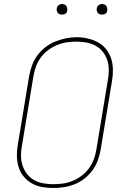

<svg xmlns="http://www.w3.org/2000/svg" viewBox="-20 -932 640 960"><path d="M246 8Q217 8 189.5 3Q162 -2 138.5 -15.5Q115 -29 98 -50Q81 -71 73 -97Q65 -123 64.5 -151.5Q64 -180 69 -208L126 -553Q131 -580 140.5 -606Q150 -632 167 -655Q184 -678 207 -696Q230 -714 256.5 -724.5Q283 -735 310 -740.5Q337 -746 363 -746Q391 -746 419 -739.5Q447 -733 470.5 -720Q494 -707 511 -685.5Q528 -664 536 -638.5Q544 -613 544.5 -584Q545 -555 540 -527L483 -182Q478 -155 468.5 -129Q459 -103 442 -80Q425 -57 402 -39Q379 -21 352.5 -10.5Q326 0 299 4Q272 8 246 8ZM246 -11Q271 -11 295.5 -14.5Q320 -18 344 -28Q368 -38 389 -54Q410 -70 425.5 -91.5Q441 -113 449.5 -136.5Q458 -160 462 -185L519 -530Q524 -555 524 -581Q524 -607 516.5 -630.5Q509 -654 494 -673Q479 -692 457.5 -703.5Q436 -715 411 -719.5Q386 -724 361 -724Q336 -724 311.5 -720Q287 -716 263.5 -706Q240 -696 219 -680Q198 -664 183 -643Q168 -622 159.5 -598.5Q151 -575 147 -550L90 -205Q85 -180 85 -154.5Q85 -129 92.5 -105.5Q100 -82 114.5 -63Q129 -44 150 -32Q171 -20 196 -15.5Q221 -11 246 -11ZM490 -859Q484 -859 478 -861Q472 -863 468.5 -868Q465 -873 464 -879Q463 -885 464 -891Q465 -896 467.5 -900Q470 -904 473.5 -906.5Q477 -909 481.5 -910.5Q486 -912 490 -912Q497 -912 502.5 -909.5Q508 -907 511.5 -902Q515 -897 516 -891Q517 -885 516 -879Q516 -874 513.5 -870Q511 -866 507 -863.5Q503 -861 499 -860Q495 -859 490 -859ZM290 -859Q284 -859 278 -861Q272 -863 268.5 -868Q265 -873 264 -879Q263 -885 264 -891Q265 -896 267.5 -900Q270 -904 273.5 -906.5Q277 -909 281.5 -910.5Q286 -912 290 -912Q297 -912 302.5 -909.5Q308 -907 311.5 -902Q315 -897 316 -891Q317 -885 316 -879Q316 -874 313.5 -870Q311 -866 307 -863.5Q303 -861 299 -860Q295 -859 290 -859Z"/></svg>

Font: Iosevka Curly Thin Extended
Style: Italic
Weight: 100
Width: 7
Italic angle: -9°
Monospace: yes
Designer: Belleve Invis
Foundry: Belleve Invis
Version: Version 11.1.0; ttfautohint (v1.8.3)